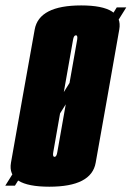

<svg xmlns="http://www.w3.org/2000/svg" viewBox="-71 -702 498 726"><path d="M-51 0H-14.5L406.5 -674H370.5ZM115.5 4Q275 4 290.8 -86.8Q306.5 -177.5 335.5 -338Q364 -499.5 380 -590.5Q396 -681.5 236 -681.5Q76.5 -681.5 60.2 -590.5Q44 -499.5 15 -338Q-13.5 -177.5 -29.5 -86.8Q-45.5 4 115.5 4ZM135.5 -109Q127 -109 130.5 -127.2Q134 -145.5 167.5 -338Q202.5 -534.5 205.2 -551.5Q208 -568.5 216 -568.5Q223.5 -568.5 220.8 -552Q218 -535.5 183 -338Q148.5 -145.5 145.8 -127.2Q143 -109 135.5 -109Z"/></svg>

Font: Anybody UltraCondensed ExtraBold
Style: Italic
Weight: 800
Width: 1
Italic angle: -10°
Version: Version 1.113;gftools[0.9.25]